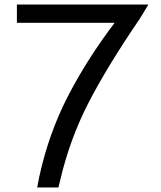

<svg xmlns="http://www.w3.org/2000/svg" viewBox="-20 -800 706 841"><path d="M94 -700H54V-780H94H599H630L593 -719Q449 -508 367.5 -349.5Q286 -191 244 -12L236 21H143L152 -26Q193 -214 276.5 -376.5Q360 -539 482 -700Z"/></svg>

Font: Nordica Advanced
Style: RegularExtended
Weight: 300
Version: Version 1.07